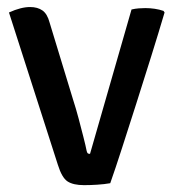

<svg xmlns="http://www.w3.org/2000/svg" viewBox="-20 -521 495 546"><path d="M354 -494Q364.5 -496.5 374.2 -497.2Q384 -498 393 -498Q407 -498 420.2 -496Q433.5 -494 445 -490L448 -485.5Q431 -428 410 -360.8Q389 -293.5 367.5 -226.2Q346 -159 327 -100Q308 -41 293.5 0Q276.5 3 257 4.2Q237.5 5.5 219 5.5Q188.5 5.5 172.2 -5Q156 -15.5 144.5 -52.5L5.5 -485.5Q23 -493.5 37.8 -497.2Q52.5 -501 65.5 -501Q87 -501 100.8 -491.2Q114.5 -481.5 121 -457L188 -237Q196 -212.5 203.5 -184.2Q211 -156 217.2 -131.5Q223.5 -107 226.5 -91.5Q228 -86 229.8 -84.8Q231.5 -83.5 236 -83.5Z"/></svg>

Font: Signika Light
Style: Regular
Weight: 400
Version: Version 2.003;gftools[0.9.32]